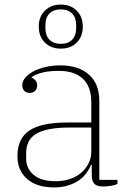

<svg xmlns="http://www.w3.org/2000/svg" viewBox="-20 -805 567 837"><path d="M215 12Q140 12 98 -25Q56 -62 56 -124Q56 -161 68 -188.5Q80 -216 106 -234.5Q132 -253 174 -262Q216 -271 275 -271H378V-359Q378 -427 341.5 -461.5Q305 -496 237 -496Q191 -496 162 -488Q133 -480 118 -469V-467Q128 -462 135 -454Q142 -446 142 -433Q142 -418 133 -409Q124 -400 109 -400Q95 -400 86 -409Q77 -418 77 -434Q77 -450 89.5 -465.5Q102 -481 124 -493Q146 -505 177 -512.5Q208 -520 244 -520Q322 -520 367.5 -480Q413 -440 413 -364V-21H492V-3Q482 2 463.5 5Q445 8 430 8Q403 8 391.5 -3.5Q380 -15 380 -43V-87H377Q370 -69 357.5 -51.5Q345 -34 325.5 -20Q306 -6 278.5 3Q251 12 215 12ZM223 -15Q256 -15 284.5 -24.5Q313 -34 333.5 -51.5Q354 -69 366 -92.5Q378 -116 378 -144V-249H282Q229 -249 193 -241.5Q157 -234 135 -220Q113 -206 103.5 -185Q94 -164 94 -137V-114Q94 -70 127 -42.5Q160 -15 223 -15ZM245 -614Q277 -614 294.5 -632Q312 -650 312 -681V-697Q312 -728 294.5 -746Q277 -764 245 -764Q213 -764 195.5 -746Q178 -728 178 -697V-681Q178 -650 195.5 -632Q213 -614 245 -614ZM245 -593Q202 -593 175.5 -619.5Q149 -646 149 -689Q149 -732 175.5 -758.5Q202 -785 245 -785Q288 -785 314.5 -758.5Q341 -732 341 -689Q341 -646 314.5 -619.5Q288 -593 245 -593Z"/></svg>

Font: IBM Plex Serif ExtraLight
Style: Regular
Weight: 200
Designer: Mike Abbink, Paul van der Laan, Pieter van Rosmalen
Foundry: Bold Monday
Version: Version 2.5